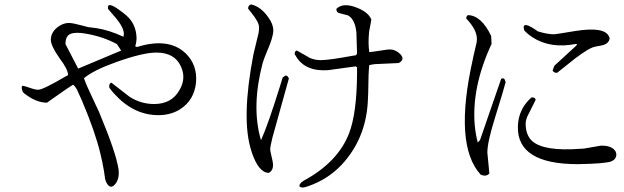

<svg xmlns="http://www.w3.org/2000/svg" viewBox="-20 -782 2800 862"><path d="M471 -388Q468 -407 480 -411L561 -348Q612 -315 672 -315Q751 -315 786 -378Q817 -431 792 -484Q764 -546 682 -546Q621 -546 501 -503Q400 -467 357 -431Q364 -407 407 -317Q417 -297 424 -281Q501 -97 512 -23Q512 -17 513 -13Q515 27 494 48Q473 70 456 34L452 22L447 -13Q441 -50 430 -95Q407 -191 348 -330L325 -381Q317 -394 309 -402Q288 -390 212 -336Q200 -327 191 -321Q143 -321 91 -361Q87 -364 83 -368Q74 -388 80 -397Q88 -397 125 -384Q140 -379 151 -379Q173 -379 273 -438Q281 -442 286 -445Q284 -473 247 -521Q210 -574 208 -602Q208 -641 247 -666Q268 -679 290 -679Q307 -679 362 -664Q371 -661 378 -660L410 -656H411Q470 -647 534 -617Q546 -651 489 -714Q468 -738 465 -742Q459 -780 520 -734Q534 -724 549 -711Q591 -673 593 -613Q593 -592 587 -574L595 -571Q737 -615 813 -543Q867 -491 860 -411Q852 -332 788 -291Q746 -265 691 -265Q580 -265 493 -361Q481 -374 471 -388ZM524 -555 505 -584Q442 -618 365 -631Q320 -639 297 -630Q274 -621 274 -584L331 -474Z M1770 -499 1662 -494Q1649 -492 1638 -490Q1634 -463 1633 -363Q1632 -350 1632 -340Q1627 -174 1527 -57Q1469 11 1387 45Q1348 61 1337 60Q1329 59 1324 55Q1324 40 1344 29Q1497 -54 1547 -183Q1582 -273 1583 -453Q1583 -466 1583 -480L1576 -484L1453 -467Q1350 -460 1309 -529L1303 -539Q1303 -554 1313 -555L1371 -522Q1394 -512 1420 -512Q1457 -512 1565 -532Q1572 -533 1578 -534L1583 -541L1580 -638Q1573 -697 1542 -713L1500 -724Q1490 -729 1490 -742Q1520 -772 1581 -748Q1633 -728 1647 -695Q1647 -690 1639 -650Q1638 -644 1637 -639Q1632 -585 1638 -548Q1645 -548 1703 -557Q1719 -560 1731 -560Q1756 -560 1777 -539Q1800 -515 1770 -499ZM1277 -430 1203 -164Q1193 -123 1193 -110Q1193 -106 1203 -62Q1213 -20 1187 -6Q1142 -6 1111 -96Q1110 -99 1108 -106Q1062 -249 1118 -539L1141 -634Q1143 -648 1143 -659Q1144 -682 1106 -728Q1098 -738 1094 -743Q1094 -759 1107 -762Q1150 -753 1184 -705Q1207 -674 1207 -645Q1207 -615 1177 -547Q1164 -516 1159 -498Q1108 -304 1151 -155L1152 -153Q1183 -221 1239 -401Q1244 -419 1249 -434L1262 -443L1270 -441Z M2717 -609Q2713 -583 2676 -577Q2646 -572 2640 -569Q2600 -552 2525 -490Q2497 -467 2481 -455Q2465 -455 2461 -466L2469 -487L2566 -576Q2569 -579 2571 -582L2567 -585Q2451 -562 2370 -615Q2350 -628 2334 -645L2331 -659Q2331 -684 2382 -650Q2393 -642 2395 -641Q2438 -628 2468 -628Q2474 -628 2564 -643Q2697 -664 2715 -616Q2717 -613 2717 -609ZM2367 -345Q2383 -345 2385 -334L2347 -258Q2339 -238 2340 -221Q2342 -173 2370 -148Q2423 -102 2585 -114Q2594 -114 2602 -115L2677 -128H2684Q2724 -128 2741 -106Q2747 -98 2747 -88Q2747 -68 2726 -58Q2699 -47 2574 -45Q2301 -45 2305 -214Q2307 -287 2358 -337Q2363 -341 2367 -345ZM2250 -413Q2246 -394 2201 -249Q2168 -143 2168 -97L2177 -4V-3Q2162 13 2138 2Q2016 -131 2103 -517Q2104 -520 2104 -523L2120 -592Q2121 -599 2121 -606Q2122 -648 2073 -699Q2073 -707 2080 -714Q2140 -714 2185 -621L2187 -585Q2095 -387 2112 -214Q2116 -176 2125 -142L2135 -153L2230 -428Q2244 -436 2249 -417Q2250 -415 2250 -413Z"/></svg>

Font: cwTeXKai
Style: Medium
Weight: 500
Version: Version 1.17